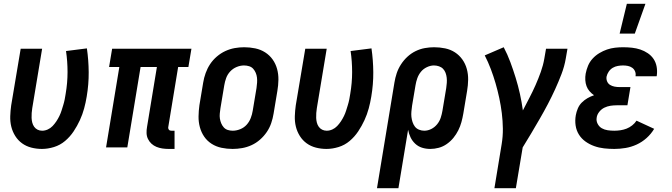

<svg xmlns="http://www.w3.org/2000/svg" viewBox="-20 -777 3540 1012"><path d="M201 8Q172 8 145 1Q118 -6 96.5 -21.5Q75 -37 60.5 -60Q46 -83 39.5 -109.5Q33 -136 34 -165Q35 -194 39 -222L89 -520H202L150 -207Q148 -194 147 -181Q146 -168 146.5 -155.5Q147 -143 150 -131Q153 -119 160 -109Q167 -99 178 -93.5Q189 -88 202 -88Q217 -88 231.5 -94.5Q246 -101 257 -112.5Q268 -124 277 -137.5Q286 -151 293 -165.5Q300 -180 304.5 -194.5Q309 -209 313.5 -223.5Q318 -238 321 -253Q324 -268 326 -282Q336 -340 336 -397Q336 -454 328 -508L438 -522Q447 -460 447.5 -396.5Q448 -333 437 -268Q432 -237 423.5 -205.5Q415 -174 401 -143.5Q387 -113 368 -84.5Q349 -56 323 -34Q297 -12 264.5 -2Q232 8 201 8Z M868 8Q851 8 835 5.5Q819 3 804.5 -3Q790 -9 778.5 -19.5Q767 -30 760 -44.5Q753 -59 752.5 -75.5Q752 -92 755 -108L807 -424H721L651 0H539L609 -424H555L571 -520H989L973 -424H919L867 -108Q866 -104 867 -100Q868 -96 870.5 -93Q873 -90 876.5 -89Q880 -88 884 -88H900V8Z M1206 8Q1176 8 1147.5 2Q1119 -4 1095.5 -19Q1072 -34 1056.5 -56.5Q1041 -79 1033.5 -106.5Q1026 -134 1026.5 -163.5Q1027 -193 1031 -222L1051 -342Q1055 -367 1064 -392Q1073 -417 1087.5 -439Q1102 -461 1123 -479Q1144 -497 1168 -508Q1192 -519 1217 -523.5Q1242 -528 1267 -528Q1297 -528 1325.5 -522Q1354 -516 1377.5 -501Q1401 -486 1417 -463.5Q1433 -441 1440.5 -413.5Q1448 -386 1447.5 -356.5Q1447 -327 1442 -298L1422 -178Q1418 -153 1409.5 -128Q1401 -103 1386 -81Q1371 -59 1350.5 -41Q1330 -23 1306 -12Q1282 -1 1256.5 3.5Q1231 8 1206 8ZM1207 -88Q1226 -88 1246 -96Q1266 -104 1280 -119.5Q1294 -135 1301.5 -154.5Q1309 -174 1312 -193L1332 -313Q1334 -327 1335 -341Q1336 -355 1334.5 -368Q1333 -381 1328 -393Q1323 -405 1314.5 -414.5Q1306 -424 1293 -428Q1280 -432 1266 -432Q1247 -432 1227.5 -424Q1208 -416 1193.5 -400.5Q1179 -385 1172 -365.5Q1165 -346 1162 -327L1142 -207Q1140 -193 1138.5 -179Q1137 -165 1139 -152Q1141 -139 1146 -127Q1151 -115 1159.5 -105.5Q1168 -96 1180.5 -92Q1193 -88 1207 -88Z M1701 8Q1672 8 1645 1Q1618 -6 1596.5 -21.5Q1575 -37 1560.5 -60Q1546 -83 1539.5 -109.5Q1533 -136 1534 -165Q1535 -194 1539 -222L1589 -520H1702L1650 -207Q1648 -194 1647 -181Q1646 -168 1646.5 -155.5Q1647 -143 1650 -131Q1653 -119 1660 -109Q1667 -99 1678 -93.5Q1689 -88 1702 -88Q1717 -88 1731.5 -94.5Q1746 -101 1757 -112.5Q1768 -124 1777 -137.5Q1786 -151 1793 -165.5Q1800 -180 1804.5 -194.5Q1809 -209 1813.5 -223.5Q1818 -238 1821 -253Q1824 -268 1826 -282Q1836 -340 1836 -397Q1836 -454 1828 -508L1938 -522Q1947 -460 1947.5 -396.5Q1948 -333 1937 -268Q1932 -237 1923.5 -205.5Q1915 -174 1901 -143.5Q1887 -113 1868 -84.5Q1849 -56 1823 -34Q1797 -12 1764.5 -2Q1732 8 1701 8Z M1967 215 2059 -342Q2063 -367 2071 -391Q2079 -415 2093.5 -437.5Q2108 -460 2127.5 -478Q2147 -496 2170.5 -507.5Q2194 -519 2219 -523.5Q2244 -528 2268 -528Q2298 -528 2326.5 -522Q2355 -516 2378 -501Q2401 -486 2417 -463.5Q2433 -441 2440.5 -413.5Q2448 -386 2447.5 -356.5Q2447 -327 2442 -298L2422 -178Q2418 -155 2412 -133Q2406 -111 2395.5 -90Q2385 -69 2370 -50.5Q2355 -32 2335 -18Q2315 -4 2292.5 2Q2270 8 2248 8Q2225 8 2204.5 1.5Q2184 -5 2168.5 -19.5Q2153 -34 2144 -53Q2135 -72 2131 -93L2080 215ZM2216 -88Q2235 -88 2253 -97Q2271 -106 2284 -122Q2297 -138 2303 -156.5Q2309 -175 2312 -193L2332 -313Q2334 -327 2335 -340.5Q2336 -354 2334.5 -367.5Q2333 -381 2328.5 -393Q2324 -405 2315.5 -414Q2307 -423 2294 -427.5Q2281 -432 2267 -432Q2249 -432 2230 -423Q2211 -414 2198.5 -398.5Q2186 -383 2179.5 -364.5Q2173 -346 2170 -327L2152 -220Q2150 -205 2148.5 -190Q2147 -175 2148.5 -161Q2150 -147 2154.5 -133.5Q2159 -120 2167 -109.5Q2175 -99 2188.5 -93.5Q2202 -88 2216 -88Z M2586 215 2624 -16Q2631 -58 2630.5 -99Q2630 -140 2625 -180.5Q2620 -221 2611.5 -260.5Q2603 -300 2592 -338Q2581 -376 2567 -413Q2553 -450 2535 -485L2635 -528Q2655 -490 2670 -449.5Q2685 -409 2698 -367Q2711 -325 2720.5 -282Q2730 -239 2736 -195Q2753 -228 2770.5 -261.5Q2788 -295 2803 -329Q2818 -363 2830.5 -398Q2843 -433 2849 -468L2858 -520H2971L2962 -468Q2955 -427 2939.5 -386.5Q2924 -346 2906 -306.5Q2888 -267 2867.5 -228Q2847 -189 2825 -151Q2803 -113 2780.5 -75Q2758 -37 2735 0L2699 215Z M3246 -600 3284 -757H3382L3326 -600ZM3218 8Q3191 8 3164 5Q3137 2 3112 -7Q3087 -16 3066 -31Q3045 -46 3031.5 -67.5Q3018 -89 3014 -115.5Q3010 -142 3015 -170Q3018 -187 3025.5 -205Q3033 -223 3046.5 -236.5Q3060 -250 3076.5 -259.5Q3093 -269 3111 -275Q3098 -284 3087.5 -296Q3077 -308 3071.5 -323Q3066 -338 3065 -355Q3064 -372 3067 -389Q3071 -410 3079.5 -430.5Q3088 -451 3103.5 -468Q3119 -485 3139 -497Q3159 -509 3179.5 -516Q3200 -523 3221.5 -525.5Q3243 -528 3264 -528Q3288 -528 3311 -525.5Q3334 -523 3355 -516Q3376 -509 3394.5 -496.5Q3413 -484 3425 -466Q3437 -448 3441 -425.5Q3445 -403 3442 -380L3441 -375H3330V-377Q3332 -390 3327 -401.5Q3322 -413 3312 -420Q3302 -427 3289.5 -429.5Q3277 -432 3264 -432Q3251 -432 3236.5 -429.5Q3222 -427 3209.5 -419.5Q3197 -412 3188.5 -399.5Q3180 -387 3177 -373Q3175 -360 3180 -348Q3185 -336 3195.5 -329.5Q3206 -323 3219 -320.5Q3232 -318 3246 -318H3303L3287 -222H3230Q3214 -222 3197.5 -219.5Q3181 -217 3165.5 -209.5Q3150 -202 3138.5 -187.5Q3127 -173 3125 -157Q3122 -140 3130 -124.5Q3138 -109 3152 -101Q3166 -93 3183 -90.5Q3200 -88 3218 -88Q3234 -88 3250.5 -90.5Q3267 -93 3282.5 -99Q3298 -105 3312 -116Q3326 -127 3335 -141L3428 -98Q3412 -71 3388 -49.5Q3364 -28 3335.5 -15Q3307 -2 3277 3Q3247 8 3218 8Z"/></svg>

Font: Iosevka SS18
Style: Bold Italic
Weight: 700
Italic angle: -9°
Monospace: yes
Designer: Belleve Invis
Foundry: Belleve Invis
Version: Version 25.1.1; ttfautohint (v1.8.4)